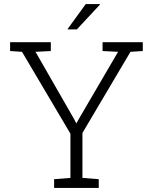

<svg xmlns="http://www.w3.org/2000/svg" viewBox="-20 -917 745 937"><path d="M244.1 0V-42.5L323.7 -48.8V-264.6L87.4 -664.1L29.3 -668V-710.9H228V-668L153.3 -664.1L341.3 -336.4L352.5 -314.5L353 -315.4L364.7 -336.4L556.2 -664.1L480.5 -668V-710.9H676.8V-668L616.7 -664.1L382.3 -268.1V-48.8L461.9 -42.5V0ZM309.6 -774.9 398.4 -897H466.8L467.8 -894.5L355 -773.4H312Z"/></svg>

Font: Roboto Slab Light
Style: Regular
Weight: 300
Designer: Google
Version: Version 2.000; ttfautohint (v1.8.1.43-b0c9)